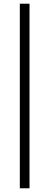

<svg xmlns="http://www.w3.org/2000/svg" viewBox="-20 -760 263 1026"><path d="M137.7 246.1H85.9V-740.2H137.7Z"/></svg>

Font: Kurinto Seri
Style: Regular
Weight: 400
Designer: Kurinto was developed by Clint Goss from a range of fonts that are compatible with the SIL Open Font License Version 1.1
Foundry: Clinton F. Goss
Version: Version 2.196; July 25, 2020